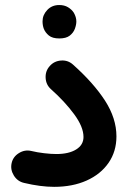

<svg xmlns="http://www.w3.org/2000/svg" viewBox="-20 -681 506 760"><path d="M25.9 -34.7Q31.2 -60.1 54.4 -74.7Q77.6 -89.4 103.5 -83.5Q127.9 -77.6 155 -74.5Q182.1 -71.3 203.1 -71.3Q252.4 -71.3 281.5 -89.4Q310.5 -107.4 310.5 -138.7Q310.5 -178.7 273.4 -229Q236.3 -279.3 182.1 -327.6Q162.1 -345.2 160.6 -372.6Q159.2 -399.9 176.8 -419.4Q194.3 -439.5 221.7 -441.4Q249 -443.4 269 -425.3Q350.6 -352.5 395.8 -282.5Q440.9 -212.4 440.9 -141.1Q440.9 -81.5 409.7 -36.4Q378.4 8.8 322.8 33.7Q267.1 58.6 194.3 58.6Q140.6 58.6 75.2 43Q49.3 37.1 34.9 13.9Q20.5 -9.3 25.9 -34.7ZM148.4 -596.7Q148.4 -621.6 167 -641.4Q185.5 -661.1 214.4 -661.1Q234.9 -661.1 249.3 -652.3Q263.7 -643.6 272 -630.9Q282.2 -613.3 282.2 -596.2Q282.2 -583 276.4 -567.1Q270.5 -551.3 256.1 -540Q241.7 -528.8 214.8 -528.8Q187.5 -528.8 173.3 -540.5Q159.2 -552.2 153.3 -567.4Q148.4 -580.6 148.4 -596.7Z"/></svg>

Font: Mikhak Bold
Style: Regular
Weight: 700
Designer: Amin Abedi
Version: Version 3.3